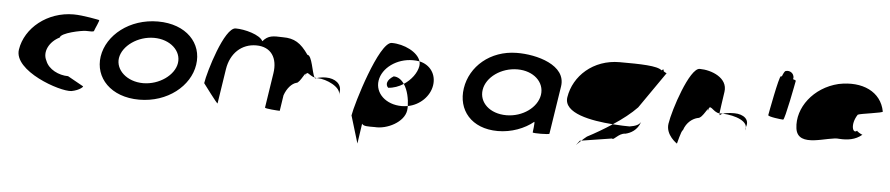

<svg xmlns="http://www.w3.org/2000/svg" viewBox="-44 -888 6314 1362"><g transform="rotate(5 3113.0 -206.5)"><path d="M73 -272C49 -118 388 0 470 -11C529 -22 556 -52 548 -52L437 -114C370 -114 296 -150 274 -210C242 -270 281 -346 354 -382C359 -416 502 -445 535 -445C569 -445 591 -441 593 -452C595 -462 629 -530 621 -530C621 -530 508 -554 438 -554C252 -554 97 -428 73 -272Z M655 -274C632 -121 751 8 953 8C1155 8 1312 -121 1335 -274C1359 -428 1241 -556 1039 -556C837 -556 679 -428 655 -274ZM785 -274C799 -362 906 -438 1021 -438C1136 -438 1219 -362 1205 -274C1192 -188 1086 -111 971 -111C856 -111 772 -188 785 -274Z M1403 -149C1403 -149 1509 -6 1510 -14L1548 -261C1566 -376 1644 -448 1748 -448C1855 -448 1903 -370 1886 -261L1848 -14C1847 -6 1943 0 1954 0L1971 -112C1989 -164 2023 -200 2054 -208C2081 -208 2123 -320 2114 -261C2121 -309 2137 -269 2179 -257C2160 -290 2148 -413 2115 -413C2059 -494 2012 -522 1932 -522C1861 -525 1826 -526 1788 -481C1766 -526 1657 -555 1592 -555C1512 -555 1415 -230 1403 -149ZM2179 -257C2181 -254 2183 -252 2185 -251L2194 -254ZM2194 -254H2203C2263 -254 2372 -205 2363 -149L2366 -170C2375 -228 2325 -264 2261 -264C2240 -264 2216 -261 2194 -254Z M2464 -12 2523 183 2544 40C2555 58 2587 56 2635 56C2725 63 2841 2 2854 -80C2856 -90 2856 -101 2856 -113C2842 -111 2829 -109 2813 -109C2700 -109 2620 -184 2634 -275C2648 -366 2749 -440 2864 -440C2881 -440 2895 -439 2911 -436C2892 -501 2792 -549 2704 -549C2614 -549 2476 -92 2464 -12ZM2706 -230C2743 -232 2782 -246 2814 -267C2795 -295 2769 -314 2738 -314C2689 -284 2685 -250 2706 -230ZM2814 -267C2843 -225 2855 -161 2856 -113C2941 -129 3010 -196 3022 -275C3034 -353 2989 -419 2911 -436C2914 -425 2915 -414 2913 -403C2905 -353 2866 -301 2814 -267Z M3241 -274C3217 -118 3318 8 3507 8C3604 8 3697 -28 3760 -80C3765 -76 3755 -4 3755 -4C3754 3 3873 2 3874 -5L3927 -347C3950 -500 3736 -558 3593 -556C3404 -554 3265 -430 3241 -274ZM3375 -274C3389 -366 3494 -440 3609 -440C3723 -440 3804 -366 3790 -274C3776 -184 3674 -109 3558 -109C3439 -109 3361 -184 3375 -274Z M3978 -274C3960 -158 4162 -122 4316 -111C4382 -154 4442 -201 4485 -246L4664 -504C4671 -504 4640 -512 4642 -522C4644 -533 4636 -530 4627 -522C4596 -552 4475 -554 4326 -554C4139 -554 4002 -428 3978 -274ZM4093 26C4056 76 4062 62 4104 24ZM4104 24 4320 -10C4330 6 4363 -52 4410 -52C4446 -60 4495 -84 4515 -146C4504 -124 4479 -113 4436 -106C4413 -106 4368 -107 4316 -111C4257 -72 4195 -36 4141 -8C4126 4 4113 15 4104 24Z M4709 -149C4697 -68 4781 -14 4781 -14C4780 -6 4804 -112 4815 -112C4834 -171 4878 -200 4913 -208C4949 -208 4987 -314 4979 -261C4990 -331 5014 -256 5063 -254C5067 -281 5075 -346 5085 -409C5100 -510 4980 -556 4896 -556C4825 -556 4724 -250 4709 -149ZM5063 -254C5064 -246 5065 -242 5067 -241C5066 -237 5066 -246 5087 -254ZM5087 -254C5102 -259 5126 -264 5169 -264C5233 -264 5283 -228 5257 -170L5254 -149C5281 -215 5176 -250 5087 -254Z M5409 -272C5407 -260 5504 -249 5517 -249C5529 -249 5580 -518 5582 -530C5583 -534 5575 -538 5562 -541C5564 -548 5565 -556 5562 -564C5556 -588 5529 -602 5505 -594C5499 -594 5490 -578 5481 -554H5474C5461 -554 5411 -284 5409 -272Z M5616 -196C5635 -52 5850 -160 5925 -148C5984 -144 6040 -152 6086 -191C6078 -193 6044 -212 6047 -217C6017 -188 5993 -257 6041 -330C6057 -340 6224 -358 6216 -368C6190 -506 6055 -570 5886 -535C5711 -493 5597 -341 5616 -196ZM6047 -218V-217ZM6087 -192 6086 -191C6088 -191 6088 -191 6087 -190Z"/></g></svg>

Font: Ampere
Style: ExtIta
Weight: 400
Version: Version 1